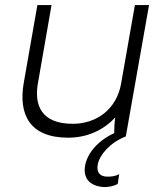

<svg xmlns="http://www.w3.org/2000/svg" viewBox="-20 -540 656 760"><path d="M250 5C324 5 389 -24 436 -75C433 -52 432 -30 432 -13C365 18 325 69 317 115C308 163 333 195 386 200C407 202 430 197 446 188L452 149C437 158 418 160 400 159C376 157 361 143 367 111C373 75 415 24 478 0L570 -520H514L459 -207C441 -109 364 -50 268 -50C143 -50 115 -124 130 -210L184 -520H128L74 -212C52 -85 99 5 250 5Z"/></svg>

Font: Fixel Display Light
Style: Italic
Weight: 300
Italic angle: -10°
Designer: AlfaBravo + MacPaw
Foundry: Kyrylo Tkachov, Marchela Mozhyna, Serhii Makarenko, Maria Weinstein, Zakhar Kryvoshyya
Version: Version 1.210;Glyphs 3.2 (3217)